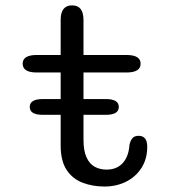

<svg xmlns="http://www.w3.org/2000/svg" viewBox="-20 -679 659 709"><path d="M89.8 -284.1Q89.8 -313.2 137.7 -313.2H371Q418.7 -313.2 418.7 -284.1Q418.7 -255 371 -255H137.7Q89.8 -255 89.8 -284.1ZM116 -411.3Q63.7 -411.3 63.7 -443.8Q63.7 -476 116 -476H204V-605.3Q204 -659.2 246.3 -659.2Q288.3 -659.2 288.3 -605.3V-476H446.7Q499.3 -476 499.3 -443.8Q499.3 -411.3 446.7 -411.3H288.3V-163.3Q288.3 -122.3 299.5 -97.9Q310.7 -73.5 329.9 -63.1Q349.2 -52.7 373.7 -52.7Q411.2 -52.7 433.2 -76.8Q455.2 -100.8 458.2 -144.8Q461 -158.2 468.3 -167.8Q475.7 -177.5 491.8 -177.5Q507.5 -177.5 515.6 -167.6Q523.7 -157.7 523.7 -137.2Q523.7 -92 502.4 -58.9Q481.2 -25.8 445.4 -8Q409.7 9.8 366 9.8Q322.2 9.8 285.2 -4.2Q248.2 -18.2 226.1 -51.4Q204 -84.7 204 -142.7V-411.3Z"/></svg>

Font: Sono ExtraLight
Style: Regular
Weight: 200
Designer: Tyler Finck
Foundry: Tyler Finck
Version: Version 2.112